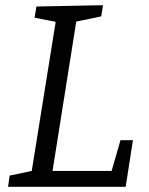

<svg xmlns="http://www.w3.org/2000/svg" viewBox="-20 -718 574 738"><path d="M443 -179H491L463 0H11L17 -43L102 -61L194 -634L113 -650L120 -693L376 -698L369 -655L273 -635L182 -61H409Z"/></svg>

Font: Bitter
Style: Italic
Weight: 400
Italic angle: -9°
Designer: Sol Matas, and Bitter project Authors
Foundry: Sol Matas
Version: Version 2.001